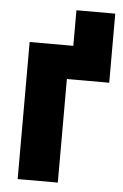

<svg xmlns="http://www.w3.org/2000/svg" viewBox="-51 -734 493 772"><g transform="rotate(5 195.0 -348.5)"><path d="M382.8 -696.8V-418H211.9V0H49.8V-553.2H226.1V-696.8Z"/></g></svg>

Font: Open Sans Condensed ExtraBold
Style: Regular
Weight: 800
Width: 3
Designer: Monotype Design Team
Foundry: Monotype Imaging Inc.
Version: Version 3.000; ttfautohint (v1.8.4)